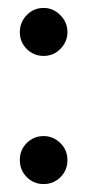

<svg xmlns="http://www.w3.org/2000/svg" viewBox="-20 -482 220 484"><path d="M90 -341Q115 -341 132.5 -359Q150 -377 150 -401Q150 -426 132 -444Q114 -462 90 -462Q65 -462 47.5 -444Q30 -426 30 -401Q30 -376 47.5 -358.5Q65 -341 90 -341ZM90 -18Q115 -18 132.5 -35.5Q150 -53 150 -78Q150 -104 132 -121.5Q114 -139 90 -139Q65 -139 47.5 -121.5Q30 -104 30 -79Q30 -53 47.5 -35.5Q65 -18 90 -18Z"/></svg>

Font: Catamaran Medium
Style: Regular
Weight: 500
Designer: Pria Ravichandran
Version: Version 2.000